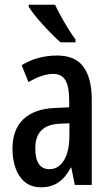

<svg xmlns="http://www.w3.org/2000/svg" viewBox="-20 -786 470 816"><path d="M223 -550Q300 -550 335 -501.5Q370 -453 370 -362V0H298L283 -74H281Q259 -32 228.5 -11Q198 10 155 10Q112 10 85 -13Q58 -36 45.5 -73Q33 -110 33 -153Q33 -235 79 -279Q125 -323 211 -327L274 -330V-361Q274 -418 258 -445Q242 -472 206 -472Q161 -472 101 -437L72 -509Q139 -550 223 -550ZM230 -260Q130 -254 130 -156Q130 -67 190 -67Q229 -67 252 -105Q275 -143 275 -210V-262ZM214 -766Q224 -744 239.5 -716Q255 -688 271.5 -661.5Q288 -635 301 -618V-606H237Q218 -623 191 -650.5Q164 -678 139.5 -707Q115 -736 102 -757V-766Z"/></svg>

Font: Noto Sans Ethiopic ExtraCondensed Medium
Style: Regular
Weight: 500
Width: 2
Designer: Monotype Design Team
Foundry: Monotype Imaging Inc.
Version: Version 2.102; ttfautohint (v1.8.4.7-5d5b)